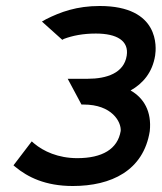

<svg xmlns="http://www.w3.org/2000/svg" viewBox="-20 -610 540 641"><path d="M25 -58 31 -53C72 -19 131 11 223 11C351 11 459 -40 480 -172C487 -238 460 -283 416 -308C457 -331 489 -368 498 -425C502 -451 514 -590 313 -590C236 -590 182 -570 134 -546L120 -538L188 -477L193 -480C222 -491 257 -498 300 -498C370 -498 411 -474 403 -424C394 -366 336 -347 273 -347H206L252 -261H259C354 -261 385 -203 383 -173C373 -112 321 -82 238 -82C174 -82 125 -105 94 -131L86 -138Z"/></svg>

Font: Charger Pro
Style: ExBdExtObl
Weight: 400
Designer: Jasper
Foundry: Cannot Into Space Fonts
Version: Version 1.09